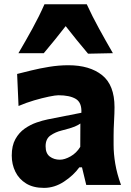

<svg xmlns="http://www.w3.org/2000/svg" viewBox="-20 -891 631 925"><path d="M191.9 14.2Q140.1 14.2 105.7 -7.1Q71.3 -28.3 54 -63.7Q36.6 -99.1 36.6 -141.6Q36.6 -189.5 54.2 -220.9Q71.8 -252.4 99.1 -271.5Q126.5 -290.5 156.2 -300.8Q186 -311 210.4 -315.9L372.1 -347.7Q374.5 -397 345 -414.6Q315.4 -432.1 261.2 -432.1Q247.6 -432.1 215.6 -425.5Q183.6 -418.9 144.5 -407.5Q105.5 -396 69.3 -380.4L62.5 -534.7Q89.8 -541.5 130.1 -551.5Q170.4 -561.5 217 -569.1Q263.7 -576.7 309.6 -576.7Q411.6 -576.7 471.7 -529.1Q531.7 -481.4 531.7 -374.5Q531.7 -347.2 529.5 -307.9Q527.3 -268.6 527.3 -237.8V-192.9Q527.3 -149.9 535.4 -101.8Q543.5 -53.7 563 0H395.5L375 -85H362.3Q334.5 -46.4 288.6 -16.1Q242.7 14.2 191.9 14.2ZM268.6 -121.6Q291.5 -121.6 320.1 -137.7Q348.6 -153.8 366.7 -183.6L367.2 -295.9Q357.4 -288.6 339.6 -281Q321.8 -273.4 276.9 -262.2Q247.1 -254.9 223.4 -238.5Q199.7 -222.2 199.7 -186.5Q199.7 -151.9 220 -136.7Q240.2 -121.6 268.6 -121.6ZM404.3 -632.3Q376.5 -665 349.4 -698.5Q322.3 -731.9 296.4 -765.1Q271 -732.4 244.6 -699.7Q218.3 -667 190.9 -634.8H68.8Q103.5 -693.8 136 -752.9Q168.5 -812 194.3 -870.6H397.9Q424.8 -812 457.3 -752.9Q489.7 -693.8 523.9 -634.8Z"/></svg>

Font: Pinar-DS1-FD Bold
Style: Regular
Weight: 700
Designer: Amin Abedi
Version: Version 2.000